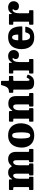

<svg xmlns="http://www.w3.org/2000/svg" viewBox="1648 -2378 747 4084"><g transform="rotate(-90 2022.0 -336.5)"><path d="M21.5 -18V-72.5Q21.5 -82 24 -86.8Q26.5 -91.5 37 -91.5H67.5Q78.5 -91.5 81.2 -95.5Q84 -99.5 84 -111.5V-407.5Q84 -422 80.5 -425.2Q77 -428.5 66 -428.5H44Q32 -428.5 26.8 -431.2Q21.5 -434 21.5 -448V-496.5Q21.5 -511 26 -515.5Q30.5 -520 44.5 -520H224Q236.5 -520 241.8 -517.2Q247 -514.5 247 -502.5V-475.5Q247 -453.5 251.2 -452.2Q255.5 -451 265 -467.5Q282.5 -497.5 314 -517.5Q345.5 -537.5 393.5 -537.5Q439 -537.5 468.5 -521Q498 -504.5 514 -475Q522 -460 528.2 -460.8Q534.5 -461.5 544.5 -474Q568 -504 601 -520.8Q634 -537.5 676.5 -537.5Q754 -537.5 793.8 -493.5Q833.5 -449.5 833.5 -369V-111.5Q833.5 -98 837.2 -94.8Q841 -91.5 853 -91.5H878.5Q888.5 -91.5 892.2 -88Q896 -84.5 896 -72.5V-26.5Q896 -10.5 892.8 -5.2Q889.5 0 873.5 0H639Q624 0 618.8 -3.5Q613.5 -7 613.5 -22V-69Q613.5 -80.5 615.5 -86Q617.5 -91.5 627 -91.5H641Q650 -91.5 652.8 -95.2Q655.5 -99 655.5 -111V-354.5Q655.5 -394.5 645.8 -412.2Q636 -430 613.5 -430Q586.5 -430 567 -399Q547.5 -368 547.5 -297.5V-112Q547.5 -91.5 560 -91.5H571.5Q579 -91.5 582.8 -89.5Q586.5 -87.5 586.5 -77.5V-22Q586.5 -7.5 582 -3.8Q577.5 0 562.5 0H350.5Q338 0 334.8 -3.8Q331.5 -7.5 331.5 -20.5V-73Q331.5 -84.5 334.2 -88Q337 -91.5 346.5 -91.5H357.5Q366 -91.5 367.8 -96Q369.5 -100.5 369.5 -111.5V-354.5Q369.5 -394.5 359.5 -412.2Q349.5 -430 328 -430Q303.5 -430 282.5 -399Q261.5 -368 261.5 -297.5V-113.5Q261.5 -100 263.5 -95.8Q265.5 -91.5 276.5 -91.5H290Q299 -91.5 301.5 -88.2Q304 -85 304 -74.5V-19.5Q304 -9 301 -4.5Q298 0 287 0H43Q31.5 0 26.5 -2.8Q21.5 -5.5 21.5 -18Z M924.5 -246.5Q924.5 -326.5 951.8 -392.5Q979 -458.5 1036 -498Q1093 -537.5 1182.5 -537.5Q1272.5 -537.5 1329.5 -499.8Q1386.5 -462 1413.5 -401Q1440.5 -340 1440.5 -270Q1440.5 -190 1413.5 -124.8Q1386.5 -59.5 1329.5 -21Q1272.5 17.5 1182.5 17.5Q1093 17.5 1036 -19.2Q979 -56 951.8 -116.2Q924.5 -176.5 924.5 -246.5ZM1117 -270Q1117 -174.5 1129.2 -121.2Q1141.5 -68 1182.5 -68Q1224 -68 1236.2 -118.8Q1248.5 -169.5 1248.5 -250Q1248.5 -345.5 1236.2 -398.8Q1224 -452 1182.5 -452Q1141.5 -452 1129.2 -401.2Q1117 -350.5 1117 -270Z M1521.5 -428.5H1494.5Q1481.5 -428.5 1478.2 -432.8Q1475 -437 1475 -452V-496Q1475 -511.5 1480.5 -515.8Q1486 -520 1499.5 -520H1676Q1687.5 -520 1695.2 -515.2Q1703 -510.5 1703 -495.5V-471Q1703 -452 1706 -447.8Q1709 -443.5 1717.5 -456.5Q1737 -488 1769.8 -510.8Q1802.5 -533.5 1857.5 -533.5Q1943.5 -533.5 1981.8 -491Q2020 -448.5 2020 -368.5V-113.5Q2020 -98.5 2024 -95Q2028 -91.5 2041 -91.5H2069Q2085.5 -91.5 2085.5 -73.5V-23.5Q2085.5 -6.5 2081.5 -3.2Q2077.5 0 2061.5 0H1815.5Q1803 0 1800 -4Q1797 -8 1797 -21V-70Q1797 -80 1798.8 -85.8Q1800.5 -91.5 1810 -91.5H1828.5Q1838 -91.5 1840.2 -94.8Q1842.5 -98 1842.5 -111.5V-348Q1842.5 -392.5 1831.5 -411.2Q1820.5 -430 1794.5 -430Q1763.5 -430 1740.8 -398.5Q1718 -367 1718 -299.5V-111Q1718 -100 1720.5 -95.8Q1723 -91.5 1731.5 -91.5H1748.5Q1757.5 -91.5 1760.2 -88.5Q1763 -85.5 1763 -73V-17.5Q1763 -5.5 1757.2 -2.8Q1751.5 0 1740.5 0H1490.5Q1479.5 0 1477.2 -3.8Q1475 -7.5 1475 -19.5V-72Q1475 -85 1478.2 -88.2Q1481.5 -91.5 1494 -91.5H1521Q1532.5 -91.5 1536.2 -94Q1540 -96.5 1540 -111V-408Q1540 -421.5 1536.5 -425Q1533 -428.5 1521.5 -428.5Z M2473.5 -107.5Q2457.5 -57 2419 -20.8Q2380.5 15.5 2305 15.5Q2226.5 15.5 2192.2 -18Q2158 -51.5 2158 -122.5V-409.5Q2158 -420 2155.8 -424.2Q2153.5 -428.5 2143 -428.5H2105Q2096 -428.5 2093 -431.5Q2090 -434.5 2090 -444V-502.5Q2090 -514 2093 -517Q2096 -520 2107 -520Q2138.5 -520 2164.8 -529Q2191 -538 2212.5 -570.2Q2234 -602.5 2251 -672Q2253.5 -682 2255.2 -685.8Q2257 -689.5 2270.5 -689.5H2327Q2343 -689.5 2343 -673.5V-539Q2343 -527.5 2346 -523.8Q2349 -520 2360 -520H2434.5Q2442.5 -520 2445.2 -517Q2448 -514 2448 -505.5V-440.5Q2448 -428.5 2433.5 -428.5H2360.5Q2343 -428.5 2343 -412V-141.5Q2343 -110 2347.5 -96.5Q2352 -83 2366 -83Q2379 -83 2389.2 -96.5Q2399.5 -110 2408.5 -134.5Q2412 -143 2416.5 -144Q2421 -145 2430 -141.5L2463.5 -129Q2473 -125.5 2474.8 -120.8Q2476.5 -116 2473.5 -107.5Z M2565 -407.5Q2565 -420 2562.5 -424.2Q2560 -428.5 2548 -428.5H2517.5Q2506.5 -428.5 2503.2 -431.2Q2500 -434 2500 -445V-500.5Q2500 -512.5 2503.8 -516.2Q2507.5 -520 2518.5 -520H2710.5Q2720 -520 2723.5 -517.2Q2727 -514.5 2727 -504V-474.5Q2727 -442.5 2737.5 -462Q2754.5 -491.5 2786 -514.5Q2817.5 -537.5 2869.5 -537.5Q2923.5 -537.5 2961.5 -506.5Q2999.5 -475.5 2999.5 -417Q2999.5 -393 2988 -367.2Q2976.5 -341.5 2953.2 -324.2Q2930 -307 2894.5 -307Q2852.5 -307 2829.8 -325.5Q2807 -344 2807 -378Q2807 -395 2812.5 -404.2Q2818 -413.5 2823.2 -419.8Q2828.5 -426 2828.5 -433Q2828.5 -444 2814 -444Q2786 -444 2764.5 -405.5Q2743 -367 2743 -298V-110Q2743 -98 2746.2 -94.8Q2749.5 -91.5 2762 -91.5H2795Q2804.5 -91.5 2806.5 -88Q2808.5 -84.5 2808.5 -75V-19Q2808.5 -8 2806.2 -4Q2804 0 2793.5 0H2520Q2509 0 2504.5 -3.5Q2500 -7 2500 -18.5V-77Q2500 -87 2504 -89.2Q2508 -91.5 2518 -91.5H2544Q2556.5 -91.5 2560.8 -94.5Q2565 -97.5 2565 -109.5Z M3018.5 -250Q3018.5 -330 3044 -395.2Q3069.5 -460.5 3126.5 -499Q3183.5 -537.5 3277 -537.5Q3348 -537.5 3392.2 -512Q3436.5 -486.5 3460.5 -444.5Q3484.5 -402.5 3493.5 -352.5Q3502.5 -302.5 3502.5 -253Q3502.5 -242 3499.5 -238.8Q3496.5 -235.5 3485 -235.5H3217.5Q3207.5 -235.5 3206 -232.5Q3204.5 -229.5 3205 -220.5Q3206 -179.5 3212.8 -145.8Q3219.5 -112 3236.8 -91.5Q3254 -71 3286 -71Q3324 -71 3343.2 -95Q3362.5 -119 3373 -161Q3374.5 -167 3378 -170Q3381.5 -173 3390 -173H3482.5Q3492.5 -173 3494.5 -170.8Q3496.5 -168.5 3495.5 -160.5Q3466.5 17.5 3268.5 17.5Q3177.5 17.5 3122.5 -20.2Q3067.5 -58 3043 -119Q3018.5 -180 3018.5 -250ZM3220.5 -322.5H3315Q3325 -322.5 3326.8 -324Q3328.5 -325.5 3328.5 -334.5Q3328 -363.5 3323 -390.8Q3318 -418 3306 -435.5Q3294 -453 3272.5 -453Q3237 -453 3223.2 -419.2Q3209.5 -385.5 3207 -339Q3206.5 -329 3207.5 -325.8Q3208.5 -322.5 3220.5 -322.5Z M3603 -407.5Q3603 -420 3600.5 -424.2Q3598 -428.5 3586 -428.5H3555.5Q3544.5 -428.5 3541.2 -431.2Q3538 -434 3538 -445V-500.5Q3538 -512.5 3541.8 -516.2Q3545.5 -520 3556.5 -520H3748.5Q3758 -520 3761.5 -517.2Q3765 -514.5 3765 -504V-474.5Q3765 -442.5 3775.5 -462Q3792.5 -491.5 3824 -514.5Q3855.5 -537.5 3907.5 -537.5Q3961.5 -537.5 3999.5 -506.5Q4037.5 -475.5 4037.5 -417Q4037.5 -393 4026 -367.2Q4014.5 -341.5 3991.2 -324.2Q3968 -307 3932.5 -307Q3890.5 -307 3867.8 -325.5Q3845 -344 3845 -378Q3845 -395 3850.5 -404.2Q3856 -413.5 3861.2 -419.8Q3866.5 -426 3866.5 -433Q3866.5 -444 3852 -444Q3824 -444 3802.5 -405.5Q3781 -367 3781 -298V-110Q3781 -98 3784.2 -94.8Q3787.5 -91.5 3800 -91.5H3833Q3842.5 -91.5 3844.5 -88Q3846.5 -84.5 3846.5 -75V-19Q3846.5 -8 3844.2 -4Q3842 0 3831.5 0H3558Q3547 0 3542.5 -3.5Q3538 -7 3538 -18.5V-77Q3538 -87 3542 -89.2Q3546 -91.5 3556 -91.5H3582Q3594.5 -91.5 3598.8 -94.5Q3603 -97.5 3603 -109.5Z"/></g></svg>

Font: Besley* Narrow Heavy
Style: Regular
Weight: 800
Width: 4
Designer: Owen Earl
Foundry: indestructible type*
Version: Version 3.000; ttfautohint (v1.8.3)